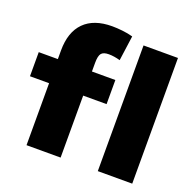

<svg xmlns="http://www.w3.org/2000/svg" viewBox="-133 -909 1066 1048"><g transform="rotate(20 400.0 -385.0)"><path d="M127 0V-360H16V-500H127V-550Q127 -657 183 -713.5Q239 -770 345 -770Q372 -770 404.5 -766.5Q437 -763 466 -755L446 -610Q410 -620 380 -620Q349 -620 337 -605.5Q325 -591 325 -550V-500H461V-360H325V0ZM541 0V-730H741V0Z"/></g></svg>

Font: M PLUS 2 Black
Style: Regular
Weight: 900
Designer: Coji Morishita
Foundry: UNDERFOREST DESIGN
Version: Version 1.001